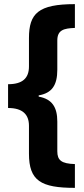

<svg xmlns="http://www.w3.org/2000/svg" viewBox="-20 -742 406 928"><path d="M342 166V51C277 49 257 33 257 -11V-154C257 -224 232 -263 167 -275V-281C231 -292 257 -330 257 -405V-546C257 -597 288 -605 342 -607V-722C165 -722 120 -677 120 -558V-421C120 -364 89 -335 19 -335V-220C89 -220 120 -189 120 -134V1C120 132 178 166 342 166Z"/></svg>

Font: Noto Sans Armenian ExtraCondensed ExtraBold
Style: Regular
Weight: 800
Width: 2
Designer: Monotype Design Team
Foundry: Monotype Imaging Inc.
Version: Version 2.008